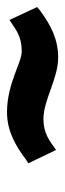

<svg xmlns="http://www.w3.org/2000/svg" viewBox="161 -573 186 548"><g transform="rotate(-90 254.0 -299.0)"><path d="M62 -311 100 -232 114 -242C138 -259 158 -268 189 -268C242 -268 304 -226 363 -226C418 -226 457 -248 497 -277L508 -286L471 -365L456 -355C432 -338 412 -330 381 -330C349 -330 289 -372 208 -372C154 -372 113 -348 74 -319Z"/></g></svg>

Font: Charger Pro
Style: BlkNarObl
Weight: 900
Designer: Jasper
Foundry: Cannot Into Space Fonts
Version: Version 1.09